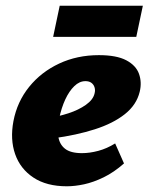

<svg xmlns="http://www.w3.org/2000/svg" viewBox="-20 -636 520 672"><path d="M214 16Q143 16 97 -14.5Q51 -45 33 -96.5Q15 -148 27 -212Q40 -280 82 -332Q124 -384 187 -413.5Q250 -443 326 -443Q388 -443 422 -425Q456 -407 466.5 -377.5Q477 -348 469 -315Q458 -269 417 -236.5Q376 -204 312 -183.5Q248 -163 167 -152L150 -223Q184 -228 219.5 -239.5Q255 -251 280.5 -269Q306 -287 311 -309Q314 -320 311 -330Q308 -340 300 -346Q292 -352 279 -352Q258 -352 240 -334.5Q222 -317 208.5 -288Q195 -259 187 -221Q180 -186 184 -158.5Q188 -131 207.5 -115.5Q227 -100 267 -100Q294 -100 324 -108Q354 -116 383 -134L414 -64Q379 -33 343 -15.5Q307 2 274.5 9Q242 16 214 16ZM166 -507 189 -616H480L457 -507Z"/></svg>

Font: Ysabeau Office Black
Style: Italic
Weight: 900
Italic angle: -12°
Designer: Christian Thalmann (Catharsis Fonts)
Version: Version 2.001;gftools[0.9.30]; featfreeze: tnum,lnum,ss02